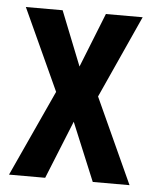

<svg xmlns="http://www.w3.org/2000/svg" viewBox="-45 -581 493 619"><g transform="rotate(5 202.0 -271.5)"><path d="M135 -279 14 -543H133L203 -367L273 -543H392L271 -276L397 0H278L200 -188L124 0H7Z"/></g></svg>

Font: Noto Sans Kannada ExtraCondensed SemiBold
Style: Regular
Weight: 600
Width: 2
Designer: Jelle Bosma - Monotype Design Team
Foundry: Monotype Imaging Inc.
Version: Version 2.005; ttfautohint (v1.8.4.7-5d5b)